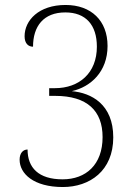

<svg xmlns="http://www.w3.org/2000/svg" viewBox="-20 -744 551 773"><path d="M233 9C341 9 436 -56 436 -191C436 -324 348 -370 269 -377C345 -394 413 -455 413 -559C413 -661 347 -724 244 -724C136 -724 79 -662 79 -598C79 -569 94 -556 113 -556C113 -638 155 -694 243 -694C325 -694 370 -644 370 -556C370 -450 299 -389 201 -389H178V-358H202C331 -358 393 -298 393 -192C393 -81 326 -22 232 -22C135 -22 91 -69 91 -142C73 -142 59 -128 59 -101C59 -45 115 9 233 9Z"/></svg>

Font: Noto Serif Myanmar SemiCondensed ExtraLight
Style: Regular
Weight: 200
Width: 4
Designer: Ben Mitchell and the Monotype Design Team
Foundry: Monotype Imaging Inc.
Version: Version 2.106